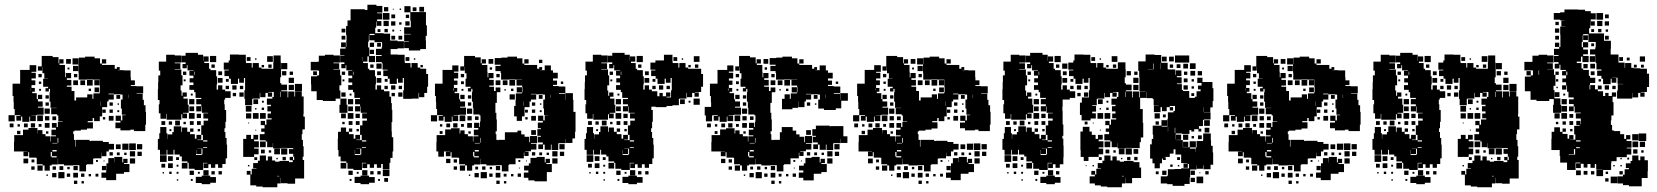

<svg xmlns="http://www.w3.org/2000/svg" viewBox="-20 -760 6989 810"><path d="M99 -101H79V-121H96V-122H79V-121H39V-161H40V-190H77V-213H100V-220H138V-197H139V-211H159V-194H172V-185H193V-163H195V-185H216V-189H197V-213H216V-221H199V-241H219V-224H224V-246H244V-248H226V-273H221V-278H196V-304H219V-305H193V-331H189V-371H191V-385H186V-374H172V-388H183V-394H162V-428H183V-429H167V-451H159V-478H158V-462H140V-480H156V-524H202V-519H227V-493H230V-510H248V-492H231V-486H254V-457H255V-434H258V-452H280V-430H262V-423H281V-399H262V-394H282V-376H294V-336H301V-349H348V-362H370V-343H374V-366H400V-370H402V-393H401V-424H372V-425H346V-424H312V-453H311V-488H286V-514H312V-489H313V-517H339V-521H379V-514H402V-492H410V-510H428V-492H410V-486H434H464V-470H473V-477H485V-465H478V-464H502V-463H531V-434H532V-421H549V-401H532V-397H555V-396H584V-366H556V-364H582V-339H587V-316H594V-288H596V-234H593V-207H545V-213H530V-210H488V-219H467V-243H488V-250H468V-272H490V-252H496V-274H510V-276H494V-302H490V-340H497V-361H489V-362H460V-340H438V-332H432V-308H411V-269H401V-249H377V-262H371V-249H350V-244H372V-218H347V-213H321V-209H294V-206H289V-194H292V-170H298V-141H300V-170H358V-165H364V-166H414V-161H439V-153H461V-129H439V-121H414H429V-101H409V-116H408V-92H379V-91H373V-67H346V-64H343V-37H315V-63H288V-62H250V-67H225V-91H224V-66H198V-62H160V-67H135V-94H132V-95H103V-118H99ZM279 -491H259V-511H279ZM69 -251H49V-271H66V-274H42V-300H38V-329H37V-355H33V-407H65V-417V-465H105V-485H133V-457H113V-453H131V-429H113V-421H129V-401H113V-389H127V-373H116V-367H135V-342H140V-332H160V-310H140V-306H164V-276H136V-274H112V-273H131V-249H107V-268H104V-246H74V-268H69ZM310 -460H288V-482H310ZM273 -467H265V-475H273ZM306 -434H292V-448H306ZM156 -434H142V-448H156ZM371 -399H347V-423H371ZM400 -400H378V-422H400ZM339 -401H319V-421H339ZM309 -401H289V-421H309ZM154 -406H144V-416H154ZM399 -371H379V-391H399ZM111 -378V-387H110V-378ZM364 -376H354V-386H364ZM153 -377H145V-385H153ZM438 -362H460V-365H438ZM522 -346V-361H521V-346ZM158 -342H140V-360H158ZM487 -343H471V-359H487ZM186 -344H172V-358H186ZM406 -313V-332H405V-313ZM456 -314H442V-328H456ZM186 -314H172V-328H186ZM482 -318H476V-324H482ZM190 -280H168V-302H190ZM456 -284H442V-298H456ZM426 -284H412V-298H426ZM483 -287H475V-295H483ZM42 -248H16V-274H42ZM161 -249H137V-273H161ZM459 -251H439V-271H459ZM188 -252H170V-270H188ZM217 -253H201V-269H217ZM424 -256H414V-266H424ZM189 -221H169V-241H189ZM128 -222H110V-240H128ZM37 -223H21V-239H37ZM97 -223H81V-239H97ZM155 -225H143V-237H155ZM64 -226H54V-236H64ZM66 -194H52V-208H66ZM184 -196H174V-206H184ZM226 -158V-178H223V-158ZM201 -155H222V-157H201ZM553 -127H525V-155H553ZM522 -128H496V-154H522ZM580 -130H558V-152H580ZM489 -131H469V-151H489ZM219 -101H199V-119H194V-100H198V-96H219V-127H201V-121H219ZM550 -100H528V-122H550ZM578 -102H560V-120H578ZM456 -104H442V-118H456ZM485 -105H473V-117H485ZM514 -106H504V-116H514ZM470 0H428V-10H408V-32H428V-42H410V-60H428V-42H429V-71H437V-93H461V-75H462V-98H496V-75H500V-90H518V-72H503V-68H526V-34H503V-27H470ZM550 -70H528V-92H550ZM99 -71H79V-91H99ZM125 -75H113V-87H125ZM393 -77H385V-85H393ZM421 -79H417V-83H421ZM190 -40H168V-62H190ZM160 -40H138V-62H160ZM308 -42H290V-60H308ZM247 -43H231V-59H247ZM126 -44H112V-58H126ZM216 -44H202V-58H216ZM274 -46H264V-56H274ZM252 -8H226V-34H252ZM309 -11H289V-31H309ZM218 -12H200V-30H218ZM276 -14H262V-28H276ZM336 -14H322V-28H336ZM395 -15H383V-27H395ZM364 -16H354V-26H364ZM182 -18H176V-24H182ZM306 16H292V2H306ZM334 14H324V4H334Z M683 -107H655V-128H646V-174H652V-198H656V-224H682V-198H686V-174H687V-193H707V-203H713V-227H745V-204H748V-222H770V-204H782V-218H796V-204H782V-194H802V-175H809V-191H829V-171H813V-169H836V-191H829V-231H855H839V-251H858V-260H838V-282H858V-284H832V-311H830V-290H808V-312H829V-320H808V-342H829V-347H805V-371H799V-381H779V-401H796V-412H780V-430H796V-441H779V-461H796V-463H771V-485H768V-472H750V-490H763V-497H745V-525H763V-537H815V-529H837V-504H838V-522H860V-500H842V-494H862V-470H868V-464H892V-438H896V-404H894V-382H930V-375H953V-347H930V-340H926V-320H928V-296H934V-246H931V-219H927V-203H931V-178H936V-150H938V-92H932V-68H918V-52H900V-67H888V-52H870V-67H859V-51H839V-71H855V-73H837V-43H801V-48H776V-73H771V-79H747V-100H738V-108H716V-128H712V-108H686V-128H683ZM1044 -316H1014V-343H1011V-379H1014V-406V-431H992H1009V-411H989V-428H984V-406H954V-428H946V-439H927V-463H945V-466H924V-496H945V-505H950V-530H988V-529H1017V-500H1018V-494H1042V-475H1046V-494H1072V-475H1083V-470H1108H1133V-497H1134V-526H1164V-497H1165V-468H1166V-494H1192V-468H1166V-434H1162V-409H1167V-375H1193V-349H1196V-374H1222V-353H1225V-375H1253V-353H1261V-309V-279H1260V-268H1266V-214H1256V-194H1253V-170H1258V-143H1261V-99H1257V-85H1263V-55V-7H1225V15H1193V13H1165V-10H1164V14H1150V30H1088V27H1061V22H1036V-23H1021V-39H1037V-24H1042V-48H1062V-50H1048V-72H1068V-82H1076V-104H1102V-83H1110V-100H1128V-83H1141V-78H1159V-81H1199V-76H1215V-84H1202V-98H1216V-85H1221V-99H1217V-111H1199V-131H1217V-135H1193V-136H1166V-134H1132V-156H1131V-139H1107V-163H1124H1101V-168H1076V-194H1096V-232H1080V-250H1098V-234H1104V-256H1126V-261H1109V-281H1123V-290H1108V-312H1123V-318H1106V-344H1129V-351H1135V-372H1112V-370H1128V-352H1110V-368H1100V-350H1078V-368H1076V-344H1047V-343H1044ZM681 -259H657V-282H650V-320H653V-338H646V-384H647V-413H648V-442H656V-462H650V-500H681V-529H717V-526H744V-496H717V-493H741V-469H717V-467H745V-442H750V-400H742V-378H726H746V-356H750V-370H768V-352H754V-344H772V-318H754H776V-284H752V-281H769V-261H749V-278H745V-255H713H683V-279H681ZM892 -498H866V-524H892ZM1131 -499H1107V-523H1131ZM1037 -503H1021V-519H1037ZM1062 -508H1056V-514H1062ZM886 -474H872V-488H886ZM1126 -474H1112V-488H1126ZM1094 -476H1084V-486H1094ZM1188 -442H1170V-460H1188ZM917 -443H901V-459H917ZM801 -444V-458H799V-444ZM766 -444H752V-458H766ZM1216 -444H1202V-458H1216ZM1220 -410H1198V-432H1220ZM919 -411H899V-431H919ZM945 -415H933V-427H945ZM763 -417H755V-425H763ZM1254 -376H1224V-406H1254ZM1191 -379H1167V-403H1191ZM1220 -380H1198V-402H1220ZM918 -382H900V-400H918ZM978 -382H960V-400H978ZM1006 -384H992V-398H1006ZM946 -384H932V-398H946ZM1165 -351V-373H1163V-351ZM1008 -352H990V-370H1008ZM976 -354H962V-368H976ZM793 -357H785V-365H793ZM800 -320H778V-342H800ZM1069 -321H1049V-341H1069ZM1093 -327H1085V-335H1093ZM1041 -289H1017V-313H1041ZM799 -291H779V-311H799ZM1094 -296H1084V-306H1094ZM1062 -298H1056V-304H1062ZM1071 -259H1047V-283H1071ZM1101 -259H1077V-283H1101ZM801 -259H777V-283H801ZM1040 -260H1018V-282H1040ZM828 -262H810V-280H828ZM739 -231H719V-251H739ZM827 -233H811V-249H827ZM797 -233H781V-249H797ZM677 -233H661V-249H677ZM706 -234H692V-248H706ZM764 -236H754V-246H764ZM1031 -239H1027V-243H1031ZM1096 -204H1082V-218H1096ZM824 -206H814V-216H824ZM703 -207H695V-215H703ZM1061 -209H1057V-213H1061ZM1052 -98H1006V-128V-174H1019V-191H1039V-174H1049V-191H1069V-171H1052V-164H1072V-138H1052V-133H1071V-109H1052ZM837 -163H855V-168H837V-136H854V-139H837ZM1101 -139H1077V-163H1101ZM1192 -108H1166V-134H1192ZM830 -110H808V-127H807V-106H831V-109H834V-133H813V-132H830ZM1161 -109H1137V-133H1161ZM1097 -113H1081V-129H1097ZM1124 -116H1114V-126H1124ZM683 -77H655V-105H683ZM709 -81H689V-101H709ZM1186 -84H1172V-98H1186ZM735 -85H723V-97H735ZM1065 -85H1053V-97H1065ZM1152 -88H1146V-94H1152ZM771 -49H747V-73H771ZM709 -51H689V-71H709ZM677 -53H661V-69H677ZM733 -57H725V-65H733ZM1032 -58H1026V-64H1032ZM860 -20H838V-42H860ZM798 -22H780V-40H798ZM886 -24H872V-38H886ZM916 -24H902V-38H916ZM704 -26H694V-36H704ZM733 -27H725V-35H733ZM823 -27H815V-35H823ZM672 -28H666V-34H672ZM867 17H831V12H806V-14H831V-19H867ZM1150 -16H1158V-18H1150ZM891 11H867V-13H891ZM793 3H785V-5H793ZM732 2H726V-4H732Z M1507 -43H1471V-48H1446V-73H1441V-79H1417V-100H1408V-127H1405V-175H1406V-204H1418V-222H1440V-204H1452V-218H1466V-204H1452V-194H1472V-175H1479V-191H1499V-171H1483V-169H1506V-191H1499V-231H1525H1509V-251H1528V-260H1508V-282H1528V-284H1502V-311H1500V-290H1478V-312H1499V-320H1478V-342H1499V-347H1475V-371H1469V-381H1449V-401H1466V-412H1450V-430H1466V-441H1449V-461H1466V-463H1441V-485H1438V-472H1420V-490H1433V-497H1415V-525H1433V-527H1415V-555H1438V-561H1419V-581H1439V-562H1441V-589H1442V-612H1440V-650H1446V-674H1459V-721H1519V-718H1530V-740H1568V-735H1593V-707H1571V-704H1592V-678H1571V-671H1589V-651H1569V-669H1567V-643H1563V-620H1598V-618H1626V-589H1657V-586H1684V-556H1657V-553H1628V-530H1658V-529H1687V-500H1688V-494H1712V-475H1716V-494H1742V-475H1753V-470H1778V-448H1786V-394H1782V-368H1770V-350H1748V-368H1746V-344H1717V-343H1681V-379H1684V-406V-431H1662H1679V-411H1659V-428H1654V-406H1624V-428H1616V-439H1597V-463H1615V-466H1594V-493H1591V-498H1566V-524H1590V-528H1566V-554H1590V-560H1592V-582H1560V-617H1539V-612H1560V-590H1538V-611H1536V-584H1533V-560H1538V-524H1562V-498H1536V-522H1511H1530V-500H1512V-494H1532V-470H1538V-464H1562V-438H1566V-404H1564V-382H1600V-375H1623V-352H1630V-325H1633V-297H1635V-245H1632V-234V-205H1633V-181H1639V-121H1636V-94H1627V-73H1623V-47H1595V-68H1588V-52H1570V-67H1558V-52H1540V-67H1529V-51H1509V-71H1525V-73H1507ZM1753 -547H1705V-557H1685V-585H1705V-587H1685V-615H1713V-595V-615V-647V-673H1711V-708H1686V-734H1712V-709H1747H1777V-679V-653H1781V-609H1776V-589H1777V-553H1753ZM1769 -711H1749V-731H1769ZM1618 -712H1600V-730H1618ZM1737 -713H1721V-729H1737ZM1672 -718H1666V-724H1672ZM1641 -719H1637V-723H1641ZM1623 -677H1595V-705H1623ZM1647 -683H1631V-699H1647ZM1706 -684H1692V-698H1706ZM1620 -650H1598V-672H1620ZM1648 -652H1630V-670H1648ZM1708 -652H1690V-670H1708ZM1674 -656H1664V-666H1674ZM1713 -617H1685V-645H1713ZM1437 -623H1421V-639H1437ZM1616 -624H1602V-638H1616ZM1585 -625H1573V-637H1585ZM1643 -627H1635V-635H1643ZM1671 -629H1667V-633H1671ZM1677 -593H1661V-609H1677ZM1437 -593H1421V-609H1437ZM1647 -593H1631V-609H1647ZM1558 -562H1540V-580H1558ZM1587 -563H1571V-579H1587ZM1558 -532H1540V-550H1558ZM1396 -334H1342V-338H1316V-375H1293V-404H1292V-438H1318V-442H1326V-462H1320V-463H1291V-499H1320V-500H1325V-525H1351V-529H1387V-526H1414V-496H1387V-493H1411V-469H1387V-467H1415V-442H1420V-400H1412V-378H1396H1416V-344H1396ZM1707 -503H1691V-519H1707ZM1508 -504V-519H1507V-504ZM1732 -508H1726V-514H1732ZM1590 -470H1568V-492H1590ZM1556 -474H1542V-488H1556ZM1764 -476H1754V-486H1764ZM1587 -443H1571V-459H1587ZM1317 -443H1301V-459H1317ZM1471 -444V-458H1469V-444ZM1436 -444H1422V-458H1436ZM1589 -411H1569V-431H1589ZM1615 -415H1603V-427H1615ZM1433 -417H1425V-425H1433ZM1588 -382H1570V-400H1588ZM1648 -382H1630V-400H1648ZM1676 -384H1662V-398H1676ZM1616 -384H1602V-398H1616ZM1438 -352H1420V-370H1438ZM1678 -352H1660V-370H1678ZM1646 -354H1632V-368H1646ZM1463 -357H1455V-365H1463ZM1442 -318H1416V-344H1442ZM1470 -320H1448V-342H1470ZM1446 -284H1412V-318H1446ZM1469 -291H1449V-311H1469ZM1471 -259H1447V-283H1471ZM1439 -261H1419V-281H1439ZM1498 -262H1480V-280H1498ZM1497 -233H1481V-249H1497ZM1467 -233H1451V-249H1467ZM1434 -236H1424V-246H1434ZM1494 -206H1484V-216H1494ZM1507 -163H1525V-168H1507V-136H1524V-139H1507ZM1500 -110H1478V-127H1477V-106H1501V-109H1504V-133H1483V-132H1500ZM1441 -49H1417V-73H1441ZM1623 -17H1595V-45H1623ZM1530 -20H1508V-42H1530ZM1468 -22H1450V-40H1468ZM1556 -24H1542V-38H1556ZM1586 -24H1572V-38H1586ZM1493 -27H1485V-35H1493ZM1537 17H1501V12H1476V-14H1501V-19H1537ZM1561 11H1537V-13H1561ZM1617 7H1601V-9H1617ZM1463 3H1455V-5H1463ZM1583 3H1575V-5H1583Z M1853 -99H1829V-121H1821V-161H1822V-190H1858V-214H1883V-219H1919V-197H1922V-210H1940V-194H1954V-185H1975V-163H1977V-185H1998V-189H1979V-213H1998V-220H1980V-242H2002V-224H2005V-247H2026H2007V-273H2003V-277H1977V-305H1975V-331H1971V-371H1973V-385H1968V-374H1954V-388H1965V-394H1944V-428H1965H1948V-451H1941V-478H1940V-462H1922V-480H1938V-524H1984V-518H2008V-493H2012V-510H2030V-492H2013V-486H2036V-457H2037V-434H2040V-452H2062V-430H2044V-423H2063V-399H2044V-394H2064V-376H2071V-391H2091V-371H2076V-326H2070V-310V-284H2074V-256H2076V-206H2071V-194H2074V-170H2080V-168H2082V-170H2110V-202H2163V-209H2179V-193H2193V-183H2213V-160H2216V-186H2246V-156H2220V-153H2243V-129H2220V-122H2196V-120H2210V-102H2192V-116H2190V-92H2160H2155V-67H2128V-64H2125V-37H2097V-63H2070V-62H2032V-67H2007V-90H2006V-66H1980V-62H1942V-67H1917V-94H1914V-95H1885V-118H1881V-101H1861V-121H1878V-122H1861V-121H1853ZM2182 -250H2160V-269H2149V-313H2155V-337H2156V-366H2182V-370H2184V-393H2183V-399H2159V-423H2183V-424H2154V-425H2128V-424H2094V-452H2092V-460H2070V-482H2092V-487H2067V-515H2095V-517H2121V-521H2161V-514H2184V-492H2192V-510H2210V-492H2192V-486H2216V-470V-486H2246V-470H2255V-477H2267V-465H2260V-464H2278V-484H2304V-463H2313V-453H2333V-429H2313V-420H2330V-402H2313V-397H2337V-395H2365V-367H2338V-364H2364V-339H2365V-367H2397V-339H2399V-309V-288H2408V-234V-204H2406V-176H2395V-157H2367V-174H2366V-156H2337V-155H2335V-127H2307V-150H2304V-128H2278V-150H2271V-131H2251V-151H2270V-159H2249V-183H2262V-187H2247V-215H2262V-219H2249V-243H2270V-250H2250V-272H2272V-252H2278V-274H2292V-275H2275V-302H2272V-340H2279V-361H2271V-362H2242V-364H2220V-362H2242V-340H2220V-332H2214V-308H2193V-269H2182ZM2061 -491H2041V-511H2061ZM2268 -494H2254V-508H2268ZM1851 -251H1831V-271H1848V-274H1824V-300H1820V-329H1819V-355H1815V-407H1847V-417V-465H1888V-484H1914V-458H1895V-453H1913V-429H1895V-420H1910V-402H1895V-389H1909V-373H1898V-367H1917V-341H1921V-332H1942V-310H1921V-306H1946V-276H1917V-275H1894V-273H1913V-249H1889V-268H1886V-246H1856V-268H1851ZM2056 -466H2046V-476H2056ZM2088 -434H2074V-448H2088ZM1938 -434H1924V-448H1938ZM2153 -399H2129V-423H2153ZM2121 -401H2101V-421H2121ZM2091 -401H2071V-421H2091ZM1937 -405H1925V-417H1937ZM2356 -406H2346V-416H2356ZM2182 -370H2160V-392H2182ZM1893 -378V-387H1891V-378ZM2146 -376H2136V-386H2146ZM1935 -377H1927V-385H1935ZM2114 -378H2108V-384H2114ZM2152 -340H2130V-362H2152ZM2304 -346V-361H2303V-346ZM1940 -342H1922V-360H1940ZM2269 -343H2253V-359H2269ZM1968 -344H1954V-358H1968ZM2188 -313V-332H2187V-313ZM2238 -314H2224V-328H2238ZM1968 -314H1954V-328H1968ZM2264 -318H2258V-324H2264ZM1972 -280H1950V-302H1972ZM2238 -284H2224V-298H2238ZM2207 -285H2195V-297H2207ZM2265 -287H2257V-295H2265ZM1824 -248H1798V-274H1824ZM1943 -249H1919V-273H1943ZM2241 -251H2221V-271H2241ZM1970 -252H1952V-270H1970ZM1999 -254H1984V-269H1999ZM2206 -256H2196V-266H2206ZM1971 -221H1951V-241H1971ZM1910 -222H1892V-240H1910ZM1879 -223H1863V-239H1879ZM1937 -225H1925V-237H1937ZM1846 -226H1836V-236H1846ZM2241 -191H2221V-211H2241ZM1847 -195H1835V-207H1847ZM1966 -196H1956V-206H1966ZM2007 -158V-178H2005V-158ZM1983 -155H2004V-157H1983ZM2362 -130H2340V-152H2362ZM1983 -121H2000V-127H1983ZM2332 -100H2310V-122H2332ZM2360 -102H2342V-120H2360ZM1980 -100V-96H2000V-101H1981V-119H1976V-100ZM2238 -104H2224V-118H2238ZM2267 -105H2255V-117H2267ZM2296 -106H2286V-116H2296ZM2287 5H2235V1H2209V-10H2190V-32H2209V-41H2191V-61H2211V-43V-71H2218V-94H2244V-75V-98H2278V-75H2282V-90H2300V-72H2285V-68H2308V-34H2287ZM2332 -70H2310V-92H2332ZM1880 -72H1862V-90H1880ZM1908 -74H1894V-88H1908ZM2175 -77H2167V-85H2175ZM2203 -79H2199V-83H2203ZM1972 -40H1950V-62H1972ZM1942 -40H1920V-62H1942ZM2090 -42H2072V-60H2090ZM2028 -44H2014V-58H2028ZM1908 -44H1894V-58H1908ZM1997 -45H1985V-57H1997ZM2056 -46H2046V-56H2056ZM2173 -49H2169V-53H2173ZM2034 -8H2008V-34H2034ZM2091 -11H2071V-31H2091ZM2000 -12H1982V-30H2000ZM2058 -14H2044V-28H2058ZM2178 -14H2164V-28H2178ZM2117 -15H2105V-27H2117ZM2146 -16H2136V-26H2146ZM1964 -18H1958V-24H1964ZM2088 16H2074V2H2088ZM2116 14H2106V4H2116Z M2483 -107H2455V-128H2446V-174H2452V-198H2456V-224H2482V-198H2486V-174H2487V-193H2507V-203H2513V-227H2545V-204H2548V-222H2570V-204H2582V-218H2596V-204H2582V-194H2602V-175H2609V-191H2629V-171H2613V-169H2636V-191H2629V-231H2655H2639V-251H2658V-260H2638V-282H2658V-284H2632V-311H2630V-290H2608V-312H2629V-320H2608V-342H2629V-347H2605V-371H2599V-381H2579V-401H2596V-412H2580V-430H2596V-441H2579V-461H2596V-463H2571V-485H2568V-472H2550V-490H2563V-497H2545V-525H2563V-537H2615V-529H2637V-504H2638V-522H2660V-500H2642V-494H2662V-470H2668V-464H2692V-438H2696V-404H2694V-382H2730V-375H2753V-354H2762V-368H2776V-354H2790V-370H2808V-352H2792V-349H2811V-379H2814V-406V-431H2792H2809V-411H2789V-428H2784V-406H2754V-428H2746V-439H2727V-463H2745V-466H2724V-496H2745V-505H2781V-529H2817V-500H2818V-494H2842V-475H2846V-494H2872V-475H2883V-470H2908H2938V-448H2946V-394H2938V-372H2912V-370H2928V-352H2910V-368H2900V-350H2878V-368H2876V-344H2847V-343H2844V-316H2817V-313H2792V-308H2746V-310H2728V-296H2734V-246H2731V-219H2727V-203H2731V-178H2736V-150H2738V-92H2732V-68H2718V-52H2700V-67H2688V-52H2670V-67H2659V-51H2639V-71H2655V-73H2637V-43H2601V-48H2576V-73H2571V-79H2547V-100H2538V-108H2516V-128H2512V-108H2486V-128H2483ZM2481 -259H2457V-282H2450V-320H2453V-338H2446V-384H2447V-413H2448V-442H2456V-462H2450V-500H2481V-529H2517V-526H2544V-496H2517V-493H2541V-469H2517V-467H2545V-442H2550V-400H2542V-378H2526H2546V-356H2550V-370H2568V-352H2554V-344H2572V-318H2554H2576V-284H2552V-281H2569V-261H2549V-278H2545V-255H2513H2483V-279H2481ZM2692 -498H2666V-524H2692ZM2931 -499H2907V-523H2931ZM2837 -503H2821V-519H2837ZM2862 -508H2856V-514H2862ZM2686 -474H2672V-488H2686ZM2926 -474H2912V-488H2926ZM2894 -476H2884V-486H2894ZM2717 -443H2701V-459H2717ZM2601 -444V-458H2599V-444ZM2566 -444H2552V-458H2566ZM2719 -411H2699V-431H2719ZM2745 -415H2733V-427H2745ZM2563 -417H2555V-425H2563ZM2718 -382H2700V-400H2718ZM2778 -382H2760V-400H2778ZM2806 -384H2792V-398H2806ZM2746 -384H2732V-398H2746ZM2593 -357H2585V-365H2593ZM2932 -318H2906V-344H2932ZM2600 -320H2578V-342H2600ZM2869 -321H2849V-341H2869ZM2893 -327H2885V-335H2893ZM2599 -291H2579V-311H2599ZM2601 -259H2577V-283H2601ZM2628 -262H2610V-280H2628ZM2539 -231H2519V-251H2539ZM2627 -233H2611V-249H2627ZM2597 -233H2581V-249H2597ZM2477 -233H2461V-249H2477ZM2506 -234H2492V-248H2506ZM2564 -236H2554V-246H2564ZM2624 -206H2614V-216H2624ZM2503 -207H2495V-215H2503ZM2637 -163H2655V-168H2637V-136H2654V-139H2637ZM2630 -110H2608V-127H2607V-106H2631V-109H2634V-133H2613V-132H2630ZM2483 -77H2455V-105H2483ZM2509 -81H2489V-101H2509ZM2535 -85H2523V-97H2535ZM2571 -49H2547V-73H2571ZM2509 -51H2489V-71H2509ZM2477 -53H2461V-69H2477ZM2533 -57H2525V-65H2533ZM2660 -20H2638V-42H2660ZM2598 -22H2580V-40H2598ZM2686 -24H2672V-38H2686ZM2716 -24H2702V-38H2716ZM2504 -26H2494V-36H2504ZM2533 -27H2525V-35H2533ZM2623 -27H2615V-35H2623ZM2472 -28H2466V-34H2472ZM2667 17H2631V12H2606V-14H2631V-19H2667ZM2691 11H2667V-13H2691ZM2593 3H2585V-5H2593ZM2532 2H2526V-4H2532Z M3041 -101H3021V-121H3038V-122H3021V-121H2981V-161H2982V-190H3018V-214H3043V-219H3079V-197H3082V-210H3100V-194H3114V-185H3135V-163H3137V-185H3158V-189H3139V-213H3158V-220H3140V-242H3162V-224H3165V-247H3186H3167V-273H3163V-277H3137V-305H3135V-331H3131V-371H3133V-385H3128V-374H3114V-388H3125V-394H3104V-428H3125H3108V-451H3101V-478H3100V-462H3082V-480H3098V-524H3144V-518H3168V-493H3172V-510H3190V-492H3173V-486H3196V-457H3197V-434H3200V-452H3222V-430H3204V-423H3223V-399H3204V-394H3224V-376H3231V-391H3251V-371H3236V-326H3230V-310V-284H3234V-256H3236V-206H3231V-194H3234V-170H3240V-168H3242V-170H3270V-202H3278V-224H3324V-209H3339V-193H3353V-183H3373V-160H3376V-186H3406V-156H3380V-153H3403V-129H3380V-122H3356V-120H3370V-102H3352V-116H3350V-92H3320H3315V-67H3288V-64H3285V-37H3257V-63H3230V-62H3192V-67H3167V-90H3166V-66H3140V-62H3102V-67H3077V-94H3074V-95H3045V-118H3041ZM3323 -299H3279V-343H3290V-362H3312V-343H3316V-366H3342V-370H3344V-393H3343V-399H3319V-423H3343V-424H3314V-425H3288V-424H3254V-452H3252V-460H3230V-482H3252V-487H3227V-515H3255V-517H3281V-521H3321V-514H3344V-492H3352V-510H3370V-492H3352V-486H3376V-470V-486H3406V-470H3415V-477H3427V-465H3420V-464H3438V-484H3464V-463H3473V-453H3493V-429H3473V-420H3490V-402H3473V-397H3497V-395H3525V-367H3498V-364H3524V-339H3525V-367H3557V-335H3529V-303H3506V-296H3456V-302H3432V-340H3439V-361H3431V-362H3402V-364H3380V-362H3402V-340H3380V-332H3374V-308H3348V-332H3347V-305H3323ZM3221 -491H3201V-511H3221ZM2984 -248H2958V-273H2953V-309H2980V-329H2979V-355H2975V-407H3007V-417V-465H3048V-484H3074V-458H3055V-453H3073V-429H3055V-420H3070V-402H3055V-389H3069V-373H3058V-367H3077V-341H3081V-332H3102V-310H3081V-306H3106V-276H3077V-275H3054V-273H3073V-249H3049V-268H3046V-246H3016V-268H3011V-251H2991V-271H3008V-274H2989V-273H2984ZM3216 -466H3206V-476H3216ZM3248 -434H3234V-448H3248ZM3098 -434H3084V-448H3098ZM3313 -399H3289V-423H3313ZM3281 -401H3261V-421H3281ZM3251 -401H3231V-421H3251ZM3097 -405H3085V-417H3097ZM3516 -406H3506V-416H3516ZM3342 -370H3320V-392H3342ZM3053 -378V-387H3051V-378ZM3306 -376H3296V-386H3306ZM3095 -377H3087V-385H3095ZM3274 -378H3268V-384H3274ZM3464 -346V-361H3463V-346ZM3100 -342H3082V-360H3100ZM3429 -343H3413V-359H3429ZM3128 -344H3114V-358H3128ZM3398 -314H3384V-328H3398ZM3128 -314H3114V-328H3128ZM3424 -318H3418V-324H3424ZM3132 -280H3110V-302H3132ZM3103 -249H3079V-273H3103ZM3130 -252H3112V-270H3130ZM3159 -254H3144V-269H3159ZM3131 -221H3111V-241H3131ZM3070 -222H3052V-240H3070ZM2979 -223H2963V-239H2979ZM3039 -223H3023V-239H3039ZM3097 -225H3085V-237H3097ZM3006 -226H2996V-236H3006ZM3431 -131H3411V-151H3430V-159H3409V-183H3422V-187H3407V-215H3422V-230H3480V-227H3484V-228H3538V-185H3555V-157H3527V-174H3526V-156H3497V-155H3495V-127H3467V-150H3464V-128H3438V-150H3431ZM3401 -191H3381V-211H3401ZM3007 -195H2995V-207H3007ZM3126 -196H3116V-206H3126ZM3167 -158V-178H3165V-158ZM3143 -155H3164V-157H3143ZM3522 -130H3500V-152H3522ZM3143 -121H3160V-127H3143ZM3492 -100H3470V-122H3492ZM3520 -102H3502V-120H3520ZM3140 -100V-96H3160V-101H3141V-119H3136V-100ZM3398 -104H3384V-118H3398ZM3427 -105H3415V-117H3427ZM3456 -106H3446V-116H3456ZM3413 1H3369V-10H3350V-32H3369V-41H3351V-61H3371V-43V-71H3378V-94H3404V-75V-98H3438V-75H3442V-90H3460V-72H3445V-68H3468V-34H3445V-27H3413ZM3492 -70H3470V-92H3492ZM3040 -72H3022V-90H3040ZM3068 -74H3054V-88H3068ZM3335 -77H3327V-85H3335ZM3363 -79H3359V-83H3363ZM3132 -40H3110V-62H3132ZM3102 -40H3080V-62H3102ZM3250 -42H3232V-60H3250ZM3188 -44H3174V-58H3188ZM3068 -44H3054V-58H3068ZM3157 -45H3145V-57H3157ZM3216 -46H3206V-56H3216ZM3333 -49H3329V-53H3333ZM3194 -8H3168V-34H3194ZM3251 -11H3231V-31H3251ZM3160 -12H3142V-30H3160ZM3218 -14H3204V-28H3218ZM3338 -14H3324V-28H3338ZM3277 -15H3265V-27H3277ZM3306 -16H3296V-26H3306ZM3124 -18H3118V-24H3124ZM3248 16H3234V2H3248ZM3276 14H3266V4H3276Z M3662 -101H3642V-121H3659V-122H3642V-121H3602V-161H3603V-190H3640V-213H3663V-220H3701V-197H3702V-211H3722V-194H3735V-185H3756V-163H3758V-185H3779V-189H3760V-213H3779V-221H3762V-241H3782V-224H3787V-246H3807V-248H3789V-273H3784V-278H3759V-304H3782V-305H3756V-331H3752V-371H3754V-385H3749V-374H3735V-388H3746V-394H3725V-428H3746V-429H3730V-451H3722V-478H3721V-462H3703V-480H3719V-524H3765V-519H3790V-493H3793V-510H3811V-492H3794V-486H3817V-457H3818V-434H3821V-452H3843V-430H3825V-423H3844V-399H3825V-394H3845V-376H3857V-336H3864V-349H3911V-362H3933V-343H3937V-366H3963V-370H3965V-393H3964V-424H3935V-425H3909V-424H3875V-453H3874V-488H3849V-514H3875V-489H3876V-517H3902V-521H3942V-514H3965V-492H3973V-510H3991V-492H3973V-486H3997H4027V-470H4036V-477H4048V-465H4041V-464H4065V-463H4094V-434H4095V-421H4112V-401H4095V-397H4118V-396H4147V-366H4119V-364H4145V-339H4150V-316H4157V-288H4159V-234H4156V-207H4108V-213H4093V-210H4051V-219H4030V-243H4051V-250H4031V-272H4053V-252H4059V-274H4073V-276H4057V-302H4053V-340H4060V-361H4052V-362H4023V-340H4001V-332H3995V-308H3974V-269H3964V-249H3940V-262H3934V-249H3913V-244H3935V-218H3910V-213H3884V-209H3857V-206H3852V-194H3855V-170H3861V-141H3863V-170H3921V-165H3927V-166H3977V-161H4002V-153H4024V-129H4002V-121H3977H3992V-101H3972V-116H3971V-92H3942V-91H3936V-67H3909V-64H3906V-37H3878V-63H3851V-62H3813V-67H3788V-91H3787V-66H3761V-62H3723V-67H3698V-94H3695V-95H3666V-118H3662ZM3842 -491H3822V-511H3842ZM3632 -251H3612V-271H3629V-274H3605V-300H3601V-329H3600V-355H3596V-407H3628V-417V-465H3668V-485H3696V-457H3676V-453H3694V-429H3676V-421H3692V-401H3676V-389H3690V-373H3679V-367H3698V-342H3703V-332H3723V-310H3703V-306H3727V-276H3699V-274H3675V-273H3694V-249H3670V-268H3667V-246H3637V-268H3632ZM3873 -460H3851V-482H3873ZM3836 -467H3828V-475H3836ZM3869 -434H3855V-448H3869ZM3719 -434H3705V-448H3719ZM3934 -399H3910V-423H3934ZM3963 -400H3941V-422H3963ZM3902 -401H3882V-421H3902ZM3872 -401H3852V-421H3872ZM3717 -406H3707V-416H3717ZM3962 -371H3942V-391H3962ZM3674 -378V-387H3673V-378ZM3927 -376H3917V-386H3927ZM3716 -377H3708V-385H3716ZM4001 -362H4023V-365H4001ZM4085 -346V-361H4084V-346ZM3721 -342H3703V-360H3721ZM4050 -343H4034V-359H4050ZM3749 -344H3735V-358H3749ZM3969 -313V-332H3968V-313ZM4019 -314H4005V-328H4019ZM3749 -314H3735V-328H3749ZM4045 -318H4039V-324H4045ZM3753 -280H3731V-302H3753ZM4019 -284H4005V-298H4019ZM3989 -284H3975V-298H3989ZM4046 -287H4038V-295H4046ZM3605 -248H3579V-274H3605ZM3724 -249H3700V-273H3724ZM4022 -251H4002V-271H4022ZM3751 -252H3733V-270H3751ZM3780 -253H3764V-269H3780ZM3987 -256H3977V-266H3987ZM3752 -221H3732V-241H3752ZM3691 -222H3673V-240H3691ZM3600 -223H3584V-239H3600ZM3660 -223H3644V-239H3660ZM3718 -225H3706V-237H3718ZM3627 -226H3617V-236H3627ZM3629 -194H3615V-208H3629ZM3747 -196H3737V-206H3747ZM3789 -158V-178H3786V-158ZM3764 -155H3785V-157H3764ZM4116 -127H4088V-155H4116ZM4085 -128H4059V-154H4085ZM4143 -130H4121V-152H4143ZM4052 -131H4032V-151H4052ZM3782 -101H3762V-119H3757V-100H3761V-96H3782V-127H3764V-121H3782ZM4113 -100H4091V-122H4113ZM4141 -102H4123V-120H4141ZM4019 -104H4005V-118H4019ZM4048 -105H4036V-117H4048ZM4077 -106H4067V-116H4077ZM4033 0H3991V-10H3971V-32H3991V-42H3973V-60H3991V-42H3992V-71H4000V-93H4024V-75H4025V-98H4059V-75H4063V-90H4081V-72H4066V-68H4089V-34H4066V-27H4033ZM4113 -70H4091V-92H4113ZM3662 -71H3642V-91H3662ZM3688 -75H3676V-87H3688ZM3956 -77H3948V-85H3956ZM3984 -79H3980V-83H3984ZM3753 -40H3731V-62H3753ZM3723 -40H3701V-62H3723ZM3871 -42H3853V-60H3871ZM3810 -43H3794V-59H3810ZM3689 -44H3675V-58H3689ZM3779 -44H3765V-58H3779ZM3837 -46H3827V-56H3837ZM3815 -8H3789V-34H3815ZM3872 -11H3852V-31H3872ZM3781 -12H3763V-30H3781ZM3839 -14H3825V-28H3839ZM3899 -14H3885V-28H3899ZM3958 -15H3946V-27H3958ZM3927 -16H3917V-26H3927ZM3745 -18H3739V-24H3745ZM3869 16H3855V2H3869ZM3897 14H3887V4H3897Z M4246 -107H4218V-128H4209V-174H4215V-198H4219V-224H4245V-198H4249V-174H4250V-193H4270V-203H4276V-227H4308V-204H4311V-222H4333V-204H4345V-218H4359V-204H4345V-194H4365V-175H4372V-191H4392V-171H4376V-169H4399V-191H4392V-231H4418H4402V-251H4421V-260H4401V-282H4421V-284H4395V-311H4393V-290H4371V-312H4392V-320H4371V-342H4392V-347H4368V-371H4362V-381H4342V-401H4359V-412H4343V-430H4359V-441H4342V-461H4359V-463H4334V-485H4331V-472H4313V-490H4326V-497H4308V-525H4326V-537H4378V-529H4400V-504H4401V-522H4423V-500H4405V-494H4425V-470H4431V-464H4455V-438H4459V-404H4457V-382H4493V-375H4516V-347H4493V-340H4463V-310H4462V-292H4463V-250V-235H4466V-187H4462V-175H4466V-146H4467V-96H4466V-67H4451V-52H4433V-67H4422V-51H4402V-71H4418V-73H4400V-43H4364V-48H4339V-73H4334V-79H4310V-100H4301V-108H4279V-128H4275V-108H4249V-128H4246ZM4581 -252H4543V-275H4536V-327H4544V-349H4574V-379H4577V-406V-431H4555H4572V-411H4552V-428H4547V-406H4517V-428H4509V-439H4490V-463H4508V-466H4487V-496H4508V-505H4513V-530H4551V-529H4580V-500H4581V-494H4605V-475H4609V-494H4635V-475H4646V-470H4671H4696V-497H4728V-468H4729V-434H4725V-409H4730V-375H4756V-349H4759V-374H4785V-349H4788V-375H4813V-376H4787V-406H4813H4787V-435H4786V-461H4782V-501H4813V-530H4851V-528H4879V-495H4906V-468H4909V-467H4938V-444H4940V-463H4964V-439H4945V-434H4965V-408H4945V-405H4966V-380H4971V-376H4997V-348H4999V-347H5021V-352H5028V-375H5045V-383H5034V-399H5049V-410H5031V-432H5053V-414H5095V-388H5099V-334H5096V-307H5086V-287H5059V-286H5087V-256H5059V-254H5055V-228H5038V-217H5048V-205H5036V-215H5018V-205H5006V-211H4998V-195H4966V-211V-197H4940V-172H4941V-192H4963V-170H4943V-169H4970V-139H4999V-164H5025V-138H5028V-165H5055V-168H5056V-197H5088V-168H5089V-145H5096V-117H5098V-65H5087V-46H5057V-62H5055V-48H5029V-62H5028V-45H5001V-12H4999V16H4977V24H4927V17H4904V14H4877V-16H4904V-19H4907V-46H4936V-47H4963V-50H4996V-68H4991V-52H4973V-70H4989V-72H4963V-108H4939V-130H4917H4931V-112H4915V-98H4892V-97H4898V-85H4886V-91H4882V-71H4873V-50H4851V-71H4842V-91H4832V-151H4839V-174H4845V-192H4843V-230H4880V-253H4904V-229H4881V-226H4905V-258H4907V-286H4931V-292H4937V-313H4934H4915V-308H4929V-294H4915V-308H4902V-291H4882V-308H4876V-287H4848V-315H4869V-316H4847V-342H4843V-346H4817V-372H4816V-347H4790V-313V-300H4801V-242H4800H4803V-180H4793V-160H4788V-135H4756V-136H4729V-134H4695V-156H4694V-139H4670V-163H4687H4664V-168H4639V-194H4659V-232H4643V-250H4661V-234H4667V-256H4689V-261H4672V-281H4686V-290H4671V-312H4686V-318H4669V-344H4692V-351H4698V-372H4675V-370H4691V-352H4673V-368H4663V-350H4641V-368H4639V-344H4610V-343H4607V-316H4588V-313H4604V-289H4588V-282H4603V-260H4581ZM4244 -259H4220V-282H4213V-320H4216V-338H4209V-384H4210V-413H4211V-442H4219V-462H4213V-500H4244V-529H4280V-526H4307V-496H4280V-493H4304V-469H4280V-467H4308V-442H4313V-400H4305V-378H4289H4309V-356H4313V-370H4331V-352H4317V-344H4335V-318H4317H4339V-284H4315V-281H4332V-261H4312V-278H4308V-255H4276H4246V-279H4244ZM4997 -496H4967H4937V-526H4967H4997ZM4455 -498H4429V-524H4455ZM4694 -499H4670V-523H4694ZM4932 -501H4912V-521H4932ZM4902 -501H4882V-521H4902ZM4600 -503H4584V-519H4600ZM4625 -508H4619V-514H4625ZM4878 -468V-494H4877V-468ZM5024 -469H5000V-493H5024ZM4845 -468H4822V-467H4845V-468H4847V-492H4845ZM4483 -470H4461V-492H4483ZM4992 -471H4972V-491H4992ZM4960 -473H4944V-489H4960ZM4449 -474H4435V-488H4449ZM4689 -474H4675V-488H4689ZM4929 -474H4915V-488H4929ZM4657 -476H4647V-486H4657ZM5022 -441H5002V-461H5022ZM4751 -442H4733V-460H4751ZM5051 -442H5033V-460H5051ZM4480 -443H4464V-459H4480ZM4989 -444H4975V-458H4989ZM4364 -444V-458H4362V-444ZM4329 -444H4315V-458H4329ZM4779 -444H4765V-458H4779ZM4783 -410H4761V-432H4783ZM4482 -411H4462V-431H4482ZM4990 -413H4974V-429H4990ZM4508 -415H4496V-427H4508ZM5017 -416H5007V-426H5017ZM4326 -417H4318V-425H4326ZM4754 -379H4730V-403H4754ZM4783 -380H4761V-402H4783ZM4481 -382H4463V-400H4481ZM4991 -382H4973V-400H4991ZM4541 -382H4523V-400H4541ZM4569 -384H4555V-398H4569ZM4509 -384H4495V-398H4509ZM5017 -386H5007V-396H5017ZM4728 -351V-373H4726V-351ZM4571 -352H4553V-370H4571ZM4539 -354H4525V-368H4539ZM5018 -355H5006V-367H5018ZM4356 -357H4348V-365H4356ZM4363 -320H4341V-342H4363ZM4632 -321H4612V-341H4632ZM4656 -327H4648V-335H4656ZM4362 -291H4342V-311H4362ZM5058 -288V-307H5057V-288ZM4657 -296H4647V-306H4657ZM4625 -298H4619V-304H4625ZM4634 -259H4610V-283H4634ZM4664 -259H4640V-283H4664ZM4364 -259H4340V-283H4364ZM4873 -260H4851V-282H4873ZM4391 -262H4373V-280H4391ZM4898 -265H4886V-277H4898ZM5084 -229H5060V-253H5084ZM4302 -231H4282V-251H4302ZM4390 -233H4374V-249H4390ZM4360 -233H4344V-249H4360ZM4240 -233H4224V-249H4240ZM4269 -234H4255V-248H4269ZM4869 -234H4855V-248H4869ZM4568 -235H4556V-247H4568ZM4327 -236H4317V-246H4327ZM4594 -239H4590V-243H4594ZM4572 -81H4552V-98H4539V-127H4538V-175V-205H4548V-225H4576V-205H4586V-191H4602V-174H4612V-191H4632V-171H4615V-164H4635V-138H4615V-133H4634V-109H4615V-98H4585H4572ZM4908 -205V-224H4907V-205ZM5082 -201H5062V-221H5082ZM4938 -199V-221H4936V-199ZM4659 -204H4645V-218H4659ZM4387 -206H4377V-216H4387ZM4266 -207H4258V-215H4266ZM4624 -209H4620V-213H4624ZM4993 -170H4971V-192H4993ZM5050 -173H5034V-189H5050ZM5017 -176H5007V-186H5017ZM4400 -163H4418V-168H4400V-136H4417V-139H4400ZM4664 -139H4640V-163H4664ZM4993 -140H4971V-162H4993ZM5024 -133V-120H5025V-138H5000V-133ZM4755 -108H4729V-134H4755ZM4393 -110H4371V-127H4370V-106H4394V-109H4397V-133H4376V-132H4393ZM4724 -109H4700V-133H4724ZM4782 -111H4762V-131H4782ZM4660 -113H4644V-129H4660ZM4687 -116H4677V-126H4687ZM4246 -77H4218V-105H4246ZM4713 30H4651V27H4624V22H4599V14H4577V-16H4599V-23H4584V-39H4600V-24H4605V-48H4625V-50H4611V-72H4631V-82H4639V-104H4665V-83H4673V-100H4691V-83H4704V-78H4722V-81H4762V-76H4787V-53H4794V-9H4756V13H4728V-10H4727V14H4713ZM4272 -81H4252V-101H4272ZM4749 -84H4735V-98H4749ZM4779 -84H4765V-98H4779ZM4298 -85H4286V-97H4298ZM4628 -85H4616V-97H4628ZM4958 -85H4946V-97H4958ZM4715 -88H4709V-94H4715ZM4334 -49H4310V-73H4334ZM4272 -51H4252V-71H4272ZM4240 -53H4224V-69H4240ZM4927 -56H4917V-66H4927ZM4296 -57H4288V-65H4296ZM4955 -58H4949V-64H4955ZM4595 -58H4589V-64H4595ZM4564 -59H4560V-63H4564ZM4423 -20H4401V-42H4423ZM5021 -22H5003V-40H5021ZM4901 -22H4883V-40H4901ZM4361 -22H4343V-40H4361ZM5079 -24H5065V-38H5079ZM4449 -24H4435V-38H4449ZM4868 -25H4856V-37H4868ZM4267 -26H4257V-36H4267ZM4296 -27H4288V-35H4296ZM4386 -27H4378V-35H4386ZM4235 -28H4229V-34H4235ZM5044 -29H5040V-33H5044ZM4430 17H4394V12H4369V-14H4394V-19H4430ZM4713 -16H4721V-18H4713ZM5056 13H5028V-15H5056ZM4454 11H4430V-13H4454ZM5021 8H5003V-10H5021ZM4356 3H4348V-5H4356ZM4295 2H4289V-4H4295Z M5223 -101H5203V-121H5220V-122H5203V-121H5163V-161H5164V-190H5201V-213H5224V-220H5262V-197H5263V-211H5283V-194H5296V-185H5317V-163H5319V-185H5340V-189H5321V-213H5340V-221H5323V-241H5343V-224H5348V-246H5368V-248H5350V-273H5345V-278H5320V-304H5343V-305H5317V-331H5313V-371H5315V-385H5310V-374H5296V-388H5307V-394H5286V-428H5307V-429H5291V-451H5283V-478H5282V-462H5264V-480H5280V-524H5326V-519H5351V-493H5354V-510H5372V-492H5355V-486H5378V-457H5379V-434H5382V-452H5404V-430H5386V-423H5405V-399H5386V-394H5406V-376H5418V-336H5425V-349H5472V-362H5494V-343H5498V-366H5524V-370H5526V-393H5525V-424H5496V-425H5470V-424H5436V-453H5435V-488H5410V-514H5436V-489H5437V-517H5463V-521H5503V-514H5526V-492H5534V-510H5552V-492H5534V-486H5558H5588V-470H5597V-477H5609V-465H5602V-464H5626V-463H5655V-434H5656V-421H5673V-401H5656V-397H5679V-396H5708V-366H5680V-364H5706V-339H5711V-316H5718V-288H5720V-234H5717V-207H5669V-213H5654V-210H5612V-219H5591V-243H5612V-250H5592V-272H5614V-252H5620V-274H5634V-276H5618V-302H5614V-340H5621V-361H5613V-362H5584V-340H5562V-332H5556V-308H5535V-269H5525V-249H5501V-262H5495V-249H5474V-244H5496V-218H5471V-213H5445V-209H5418V-206H5413V-194H5416V-170H5422V-141H5424V-170H5482V-165H5488V-166H5538V-161H5563V-153H5585V-129H5563V-121H5538H5553V-101H5533V-116H5532V-92H5503V-91H5497V-67H5470V-64H5467V-37H5439V-63H5412V-62H5374V-67H5349V-91H5348V-66H5322V-62H5284V-67H5259V-94H5256V-95H5227V-118H5223ZM5403 -491H5383V-511H5403ZM5193 -251H5173V-271H5190V-274H5166V-300H5162V-329H5161V-355H5157V-407H5189V-417V-465H5229V-485H5257V-457H5237V-453H5255V-429H5237V-421H5253V-401H5237V-389H5251V-373H5240V-367H5259V-342H5264V-332H5284V-310H5264V-306H5288V-276H5260V-274H5236V-273H5255V-249H5231V-268H5228V-246H5198V-268H5193ZM5434 -460H5412V-482H5434ZM5397 -467H5389V-475H5397ZM5430 -434H5416V-448H5430ZM5280 -434H5266V-448H5280ZM5495 -399H5471V-423H5495ZM5524 -400H5502V-422H5524ZM5463 -401H5443V-421H5463ZM5433 -401H5413V-421H5433ZM5278 -406H5268V-416H5278ZM5523 -371H5503V-391H5523ZM5235 -378V-387H5234V-378ZM5488 -376H5478V-386H5488ZM5277 -377H5269V-385H5277ZM5562 -362H5584V-365H5562ZM5646 -346V-361H5645V-346ZM5282 -342H5264V-360H5282ZM5611 -343H5595V-359H5611ZM5310 -344H5296V-358H5310ZM5530 -313V-332H5529V-313ZM5580 -314H5566V-328H5580ZM5310 -314H5296V-328H5310ZM5606 -318H5600V-324H5606ZM5314 -280H5292V-302H5314ZM5580 -284H5566V-298H5580ZM5550 -284H5536V-298H5550ZM5607 -287H5599V-295H5607ZM5166 -248H5140V-274H5166ZM5285 -249H5261V-273H5285ZM5583 -251H5563V-271H5583ZM5312 -252H5294V-270H5312ZM5341 -253H5325V-269H5341ZM5548 -256H5538V-266H5548ZM5313 -221H5293V-241H5313ZM5252 -222H5234V-240H5252ZM5161 -223H5145V-239H5161ZM5221 -223H5205V-239H5221ZM5279 -225H5267V-237H5279ZM5188 -226H5178V-236H5188ZM5190 -194H5176V-208H5190ZM5308 -196H5298V-206H5308ZM5350 -158V-178H5347V-158ZM5325 -155H5346V-157H5325ZM5677 -127H5649V-155H5677ZM5646 -128H5620V-154H5646ZM5704 -130H5682V-152H5704ZM5613 -131H5593V-151H5613ZM5343 -101H5323V-119H5318V-100H5322V-96H5343V-127H5325V-121H5343ZM5674 -100H5652V-122H5674ZM5702 -102H5684V-120H5702ZM5580 -104H5566V-118H5580ZM5609 -105H5597V-117H5609ZM5638 -106H5628V-116H5638ZM5594 0H5552V-10H5532V-32H5552V-42H5534V-60H5552V-42H5553V-71H5561V-93H5585V-75H5586V-98H5620V-75H5624V-90H5642V-72H5627V-68H5650V-34H5627V-27H5594ZM5674 -70H5652V-92H5674ZM5223 -71H5203V-91H5223ZM5249 -75H5237V-87H5249ZM5517 -77H5509V-85H5517ZM5545 -79H5541V-83H5545ZM5314 -40H5292V-62H5314ZM5284 -40H5262V-62H5284ZM5432 -42H5414V-60H5432ZM5371 -43H5355V-59H5371ZM5250 -44H5236V-58H5250ZM5340 -44H5326V-58H5340ZM5398 -46H5388V-56H5398ZM5376 -8H5350V-34H5376ZM5433 -11H5413V-31H5433ZM5342 -12H5324V-30H5342ZM5400 -14H5386V-28H5400ZM5460 -14H5446V-28H5460ZM5519 -15H5507V-27H5519ZM5488 -16H5478V-26H5488ZM5306 -18H5300V-24H5306ZM5430 16H5416V2H5430ZM5458 14H5448V4H5458Z M5807 -107H5779V-128H5770V-174H5776V-198H5780V-224H5806V-198H5810V-174H5811V-193H5831V-203H5837V-227H5869V-204H5872V-222H5894V-204H5906V-218H5920V-204H5906V-194H5926V-175H5933V-191H5953V-171H5937V-169H5960V-191H5953V-231H5979H5963V-251H5982V-260H5962V-282H5982V-284H5956V-311H5954V-290H5932V-312H5953V-320H5932V-342H5953V-347H5929V-371H5923V-381H5903V-401H5920V-412H5904V-430H5920V-441H5903V-461H5920V-463H5895V-485H5892V-472H5874V-490H5887V-497H5869V-525H5887V-537H5939V-529H5961V-504H5962V-522H5984V-500H5966V-494H5986V-470H5992V-464H6016V-438H6020V-404H6018V-382H6054V-375H6077V-347H6054V-340H6050V-320H6052V-296H6058V-246H6055V-219H6051V-203H6055V-178H6060V-150H6062V-92H6056V-68H6042V-52H6024V-67H6012V-52H5994V-67H5983V-51H5963V-71H5979V-73H5961V-43H5925V-48H5900V-73H5895V-79H5871V-100H5862V-108H5840V-128H5836V-108H5810V-128H5807ZM6168 -316H6138V-343H6135V-379H6138V-406V-431H6116H6133V-411H6113V-428H6108V-406H6078V-428H6070V-439H6051V-463H6069V-466H6048V-496H6069V-505H6074V-530H6112V-529H6141V-500H6142V-494H6166V-475H6170V-494H6196V-475H6207V-470H6232H6257V-497H6258V-526H6288V-497H6289V-468H6290V-494H6316V-468H6290V-434H6286V-409H6291V-375H6317V-349H6320V-374H6346V-353H6349V-375H6377V-353H6385V-309V-279H6384V-268H6390V-214H6380V-194H6377V-170H6382V-143H6385V-99H6381V-85H6387V-55V-7H6349V15H6317V13H6289V-10H6288V14H6274V30H6212V27H6185V22H6160V-23H6145V-39H6161V-24H6166V-48H6186V-50H6172V-72H6192V-82H6200V-104H6226V-83H6234V-100H6252V-83H6265V-78H6283V-81H6323V-76H6339V-84H6326V-98H6340V-85H6345V-99H6341V-111H6323V-131H6341V-135H6317V-136H6290V-134H6256V-156H6255V-139H6231V-163H6248H6225V-168H6200V-194H6220V-232H6204V-250H6222V-234H6228V-256H6250V-261H6233V-281H6247V-290H6232V-312H6247V-318H6230V-344H6253V-351H6259V-372H6236V-370H6252V-352H6234V-368H6224V-350H6202V-368H6200V-344H6171V-343H6168ZM5805 -259H5781V-282H5774V-320H5777V-338H5770V-384H5771V-413H5772V-442H5780V-462H5774V-500H5805V-529H5841V-526H5868V-496H5841V-493H5865V-469H5841V-467H5869V-442H5874V-400H5866V-378H5850H5870V-356H5874V-370H5892V-352H5878V-344H5896V-318H5878H5900V-284H5876V-281H5893V-261H5873V-278H5869V-255H5837H5807V-279H5805ZM6016 -498H5990V-524H6016ZM6255 -499H6231V-523H6255ZM6161 -503H6145V-519H6161ZM6186 -508H6180V-514H6186ZM6010 -474H5996V-488H6010ZM6250 -474H6236V-488H6250ZM6218 -476H6208V-486H6218ZM6312 -442H6294V-460H6312ZM6041 -443H6025V-459H6041ZM5925 -444V-458H5923V-444ZM5890 -444H5876V-458H5890ZM6340 -444H6326V-458H6340ZM6344 -410H6322V-432H6344ZM6043 -411H6023V-431H6043ZM6069 -415H6057V-427H6069ZM5887 -417H5879V-425H5887ZM6378 -376H6348V-406H6378ZM6315 -379H6291V-403H6315ZM6344 -380H6322V-402H6344ZM6042 -382H6024V-400H6042ZM6102 -382H6084V-400H6102ZM6130 -384H6116V-398H6130ZM6070 -384H6056V-398H6070ZM6289 -351V-373H6287V-351ZM6132 -352H6114V-370H6132ZM6100 -354H6086V-368H6100ZM5917 -357H5909V-365H5917ZM5924 -320H5902V-342H5924ZM6193 -321H6173V-341H6193ZM6217 -327H6209V-335H6217ZM6165 -289H6141V-313H6165ZM5923 -291H5903V-311H5923ZM6218 -296H6208V-306H6218ZM6186 -298H6180V-304H6186ZM6195 -259H6171V-283H6195ZM6225 -259H6201V-283H6225ZM5925 -259H5901V-283H5925ZM6164 -260H6142V-282H6164ZM5952 -262H5934V-280H5952ZM5863 -231H5843V-251H5863ZM5951 -233H5935V-249H5951ZM5921 -233H5905V-249H5921ZM5801 -233H5785V-249H5801ZM5830 -234H5816V-248H5830ZM5888 -236H5878V-246H5888ZM6155 -239H6151V-243H6155ZM6220 -204H6206V-218H6220ZM5948 -206H5938V-216H5948ZM5827 -207H5819V-215H5827ZM6185 -209H6181V-213H6185ZM6176 -98H6130V-128V-174H6143V-191H6163V-174H6173V-191H6193V-171H6176V-164H6196V-138H6176V-133H6195V-109H6176ZM5961 -163H5979V-168H5961V-136H5978V-139H5961ZM6225 -139H6201V-163H6225ZM6316 -108H6290V-134H6316ZM5954 -110H5932V-127H5931V-106H5955V-109H5958V-133H5937V-132H5954ZM6285 -109H6261V-133H6285ZM6221 -113H6205V-129H6221ZM6248 -116H6238V-126H6248ZM5807 -77H5779V-105H5807ZM5833 -81H5813V-101H5833ZM6310 -84H6296V-98H6310ZM5859 -85H5847V-97H5859ZM6189 -85H6177V-97H6189ZM6276 -88H6270V-94H6276ZM5895 -49H5871V-73H5895ZM5833 -51H5813V-71H5833ZM5801 -53H5785V-69H5801ZM5857 -57H5849V-65H5857ZM6156 -58H6150V-64H6156ZM5984 -20H5962V-42H5984ZM5922 -22H5904V-40H5922ZM6010 -24H5996V-38H6010ZM6040 -24H6026V-38H6040ZM5828 -26H5818V-36H5828ZM5857 -27H5849V-35H5857ZM5947 -27H5939V-35H5947ZM5796 -28H5790V-34H5796ZM5991 17H5955V12H5930V-14H5955V-19H5991ZM6274 -16H6282V-18H6274ZM6015 11H5991V-13H6015ZM5917 3H5909V-5H5917ZM5856 2H5850V-4H5856Z M6627 -43H6591V-74H6562V-102H6560V-127H6525V-175H6526V-204H6537V-223H6561V-204H6572V-195H6593V-175H6600V-190H6618V-172H6603V-171H6626V-193H6621V-229H6644V-232H6630V-250H6648V-236H6650V-251H6649V-260H6628V-282H6649V-285H6623V-311H6619V-291H6599V-311H6619V-349H6597V-373H6591V-399H6588V-382H6570V-400H6587V-442H6570V-460H6586V-465H6563V-487H6559V-471H6539V-491H6555V-498H6536V-524H6555V-528H6536V-554H6558V-562H6540V-580H6558V-562H6563V-587V-614H6562V-648H6584V-649H6567V-673H6580V-674H6562V-677H6535V-705H6562V-708H6580V-720H6638V-719H6667V-713H6691V-704H6712V-678H6691V-670H6708V-652H6690V-669H6689V-641H6684V-619H6717H6747V-588H6776V-554H6775V-530H6778H6808V-500V-496H6834V-474H6836V-494H6862V-474H6872V-472H6900V-470H6928V-449H6937V-393H6928V-372H6902V-370H6918V-352H6900V-368H6891V-349H6867V-368H6866V-344H6832H6802V-378H6805V-405H6828V-406H6804V-432H6782V-431H6799V-411H6779V-428H6775V-405H6743V-428H6736V-440H6718V-462H6736V-467H6715V-494H6712V-522H6711V-499H6687V-523H6710V-530H6688V-552H6710V-560H6712V-583H6681V-616H6659V-611H6679V-591H6659V-611H6657V-583H6653V-561H6658V-582H6680V-560H6659V-524H6682V-498H6656V-521H6650V-500H6632V-494H6652V-471H6659V-465H6683V-440H6688V-402H6686V-383H6689V-401H6709V-383H6721V-375H6743V-355H6752V-368H6766V-355H6780V-370H6798V-352H6783V-329H6787V-273H6778V-252H6776V-233H6781V-210H6788V-207H6815V-194H6832V-174H6840V-190H6858V-172H6842V-165H6863V-137H6843V-134H6862V-108H6843V-97H6800V-80H6778V-72H6777V-43H6743V-17H6715V-45H6741V-46H6714V-68H6708V-52H6690V-68H6677V-53H6661V-69H6649V-51H6629V-71H6647V-74H6627ZM6743 -677H6715V-705H6743ZM6767 -683H6751V-699H6767ZM6740 -650H6718V-672H6740ZM6768 -652H6750V-670H6768ZM6556 -654H6542V-668H6556ZM6558 -622H6540V-640H6558ZM6736 -624H6722V-638H6736ZM6705 -625H6693V-637H6705ZM6764 -626H6754V-636H6764ZM6767 -593H6751V-609H6767ZM6557 -593H6541V-609H6557ZM6705 -565H6693V-577H6705ZM6679 -531H6659V-551H6679ZM6566 -284H6532V-318H6535V-342H6516V-334H6462V-339H6437V-375H6413V-405V-437H6438V-442H6420V-460H6438V-442H6447V-463H6441H6411V-499H6441H6445V-525H6471V-529H6507V-526H6534V-496H6507V-493H6531V-469H6507V-468H6536V-444H6542V-458H6556V-444H6542V-398H6534V-380H6538V-345H6563V-318H6566ZM6920 -500H6898V-522H6920ZM6827 -503H6811V-519H6827ZM6855 -505H6843V-517H6855ZM6709 -471H6689V-491H6709ZM6678 -472H6660V-490H6678ZM6915 -475H6903V-487H6915ZM6885 -475H6873V-487H6885ZM6473 -445V-463H6471V-445ZM6707 -443H6691V-459H6707ZM6592 -443V-458H6588V-443ZM6710 -410H6688V-432H6710ZM6587 -413H6571V-429H6587ZM6734 -416H6724V-426H6734ZM6554 -416H6544V-426H6554ZM6768 -382H6750V-400H6768ZM6737 -383H6721V-399H6737ZM6796 -384H6782V-398H6796ZM6552 -388H6546V-394H6552ZM6559 -351H6539V-371H6559ZM6621 -351V-368V-351ZM6583 -357H6575V-365H6583ZM6590 -320H6568V-342H6590ZM6619 -321H6599V-341H6619ZM6591 -289H6567V-313H6591ZM6591 -259H6567V-283H6591ZM6560 -260H6538V-282H6560ZM6617 -263H6601V-279H6617ZM6617 -233H6601V-249H6617ZM6586 -234H6572V-248H6586ZM6554 -236H6544V-246H6554ZM6586 -204H6572V-218H6586ZM6614 -206H6604V-216H6614ZM6925 -165H6893V-197H6925ZM6892 -168H6866V-194H6892ZM6629 -163H6648V-168H6629ZM6891 -139H6867V-163H6891ZM6920 -140H6898V-162H6920ZM6629 -135H6645V-139H6629ZM6620 -110H6598V-108H6622H6625V-131H6620ZM6888 -112H6870V-130H6888ZM6914 -116H6904V-126H6914ZM6906 26H6852V21H6827V14H6804V-16H6827V-23H6834V-46H6852V-51H6839V-71H6859V-81H6866V-104H6892V-84H6900V-100H6918V-84H6932V-38H6931V-9H6906ZM6853 -87H6845V-95H6853ZM6822 -88H6816V-94H6822ZM6822 -58H6816V-64H6822ZM6792 -58H6786V-64H6792ZM6649 -21H6629V-41H6649ZM6677 -23H6661V-39H6677ZM6706 -24H6692V-38H6706ZM6826 -24H6812V-38H6826ZM6764 -26H6754V-36H6764ZM6803 13H6775V-15H6803ZM6766 6H6752V-8H6766Z"/></svg>

Font: Rubik Storm
Style: Regular
Weight: 400
Designer: Hubert and Fischer, NaN
Foundry: Hubert and Fischer, NaN
Version: Version 2.201